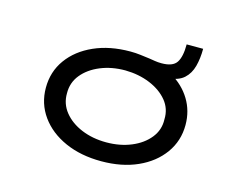

<svg xmlns="http://www.w3.org/2000/svg" viewBox="-92 -776 1139 923"><g transform="rotate(15 477.5 -314.5)"><path d="M478 10Q376 10 297.5 -25Q219 -60 174.5 -122Q130 -184 130 -263Q130 -343 174.5 -404.5Q219 -466 297.5 -501Q376 -536 478 -536Q504 -536 528 -533Q552 -530 575 -527Q589 -525 603.5 -522.5Q618 -520 637 -520Q692 -520 711 -548.5Q730 -577 730 -639H812Q812 -591 801.5 -551.5Q791 -512 764 -487.5Q737 -463 686 -459L694 -482Q756 -446 790.5 -389.5Q825 -333 825 -263Q825 -184 780.5 -122Q736 -60 658 -25Q580 10 478 10ZM478 -84Q546 -84 601.5 -107Q657 -130 689.5 -170.5Q722 -211 720 -263Q722 -316 689.5 -355.5Q657 -395 601.5 -418Q546 -441 478 -442Q410 -442 354.5 -419Q299 -396 266.5 -356Q234 -316 235 -263Q234 -211 266.5 -170.5Q299 -130 354.5 -107Q410 -84 478 -84Z"/></g></svg>

Font: Lexend Zetta
Style: Regular
Weight: 400
Designer: Bonnie Shaver-Troup, Thomas Jockin
Foundry: Lexend
Version: Version 1.007